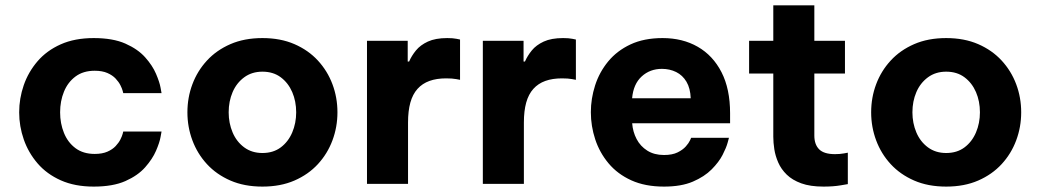

<svg xmlns="http://www.w3.org/2000/svg" viewBox="-20 -681 3853 711"><path d="M327 10Q257.2 10 205.2 -13.2Q153.2 -36.4 119.2 -75.9Q85.2 -115.4 68.1 -164.4Q51 -213.4 51 -265Q51 -316.6 67.9 -365.4Q84.8 -414.2 118.8 -453.9Q152.8 -493.6 204.8 -516.8Q256.8 -540 327 -540Q398.2 -540 444.4 -519.5Q490.6 -499 517.6 -468.7Q544.6 -438.4 557.7 -407.8Q570.8 -377.2 574.5 -356.7Q578.2 -336.2 578.2 -336.2H436.4Q436.4 -336.2 434.3 -344.5Q432.2 -352.8 426 -365.2Q419.8 -377.6 408.2 -390Q396.6 -402.4 377.6 -410.7Q358.6 -419 330.6 -419Q288.2 -419 259.7 -397.8Q231.2 -376.6 216.9 -341.6Q202.6 -306.6 202.6 -265Q202.6 -224 216.9 -188.7Q231.2 -153.4 259.7 -132.2Q288.2 -111 330.6 -111Q358.6 -111 377.6 -119.3Q396.6 -127.6 408.2 -140Q419.8 -152.4 426 -164.8Q432.2 -177.2 434.3 -185.5Q436.4 -193.8 436.4 -193.8H578.2Q578.2 -193.8 574.5 -173.3Q570.8 -152.8 557.7 -122.5Q544.6 -92.2 517.6 -61.6Q490.6 -31 444.4 -10.5Q398.2 10 327 10Z M951.8 10Q884.8 10 833.3 -12.4Q781.8 -34.8 746.4 -73.2Q711 -111.6 692.5 -161.2Q674 -210.8 674 -265Q674 -319.8 692.5 -369.1Q711 -418.4 746.4 -456.8Q781.8 -495.2 833.3 -517.6Q884.8 -540 951.8 -540Q1018.8 -540 1070.3 -517.6Q1121.8 -495.2 1157.2 -456.8Q1192.6 -418.4 1211.1 -369.1Q1229.6 -319.8 1229.6 -265Q1229.6 -210.8 1211.1 -161.2Q1192.6 -111.6 1157.2 -73.2Q1121.8 -34.8 1070.3 -12.4Q1018.8 10 951.8 10ZM951.8 -114.4Q992 -114.4 1019.8 -135.3Q1047.6 -156.2 1062.2 -190.6Q1076.8 -225 1076.8 -265Q1076.8 -306 1062.2 -339.9Q1047.6 -373.8 1019.8 -394.7Q992 -415.6 951.8 -415.6Q912.6 -415.6 884.3 -394.7Q856 -373.8 841.4 -339.9Q826.8 -306 826.8 -265Q826.8 -225 841.4 -190.6Q856 -156.2 884.3 -135.3Q912.6 -114.4 951.8 -114.4Z M1491 0H1339V-530H1489.8V-453.2H1495Q1504.2 -474.4 1520.4 -494.3Q1536.6 -514.2 1564.6 -527.1Q1592.6 -540 1636.2 -540Q1657.4 -540 1670.5 -537.3Q1683.6 -534.6 1683.6 -534.6V-385.4Q1683.6 -385.4 1669.3 -388.1Q1655 -390.8 1632 -390.8Q1596.8 -390.8 1570.4 -381.3Q1544 -371.8 1526.1 -351.9Q1508.2 -332 1499.6 -301.1Q1491 -270.2 1491 -227Z M1920 0H1768V-530H1918.8V-453.2H1924Q1933.2 -474.4 1949.4 -494.3Q1965.6 -514.2 1993.6 -527.1Q2021.6 -540 2065.2 -540Q2086.4 -540 2099.5 -537.3Q2112.6 -534.6 2112.6 -534.6V-385.4Q2112.6 -385.4 2098.3 -388.1Q2084 -390.8 2061 -390.8Q2025.8 -390.8 1999.4 -381.3Q1973 -371.8 1955.1 -351.9Q1937.2 -332 1928.6 -301.1Q1920 -270.2 1920 -227Z M2438.8 10Q2369 10 2317.9 -13.2Q2266.8 -36.4 2233.6 -76.1Q2200.4 -115.8 2184.2 -164.9Q2168 -214 2168 -265.6Q2168 -315.6 2183.7 -364.6Q2199.4 -413.6 2232 -453.3Q2264.6 -493 2314.7 -516.5Q2364.8 -540 2433.6 -540Q2507.6 -540 2563.8 -507.8Q2620 -475.6 2651.8 -413.7Q2683.6 -351.8 2683.6 -261.6V-224.6H2321Q2323.4 -192.8 2337.4 -166.1Q2351.4 -139.4 2377 -123.2Q2402.6 -107 2438.8 -107Q2469.6 -107 2489.1 -116.6Q2508.6 -126.2 2519.7 -138.8Q2530.8 -151.4 2535.1 -161Q2539.4 -170.6 2539.4 -170.6H2679.4Q2679.4 -170.6 2674.4 -152.2Q2669.4 -133.8 2655.8 -107.3Q2642.2 -80.8 2615.4 -53.8Q2588.6 -26.8 2545.7 -8.4Q2502.8 10 2438.8 10ZM2320.8 -317.2H2537.8Q2536.4 -354.2 2522.1 -378.3Q2507.8 -402.4 2484 -414.2Q2460.2 -426 2431.2 -426Q2386.8 -426 2356.1 -397.8Q2325.4 -369.6 2320.8 -317.2Z M3029.6 10Q2980.4 10 2947.2 -2.1Q2914 -14.2 2893.4 -34.3Q2872.8 -54.4 2862 -79Q2851.2 -103.6 2847.4 -128.3Q2843.6 -153 2843.6 -174.6V-661.2H2995.6V-178.8Q2995.6 -146 3013.4 -128.1Q3031.2 -110.2 3072 -110.2Q3090.4 -110.2 3105 -112.9Q3119.6 -115.6 3119.6 -115.6V0.8Q3119.6 0.8 3092.7 5.4Q3065.8 10 3029.6 10ZM3109 -408.8H2754V-530H3109Z M3483.8 10Q3416.8 10 3365.3 -12.4Q3313.8 -34.8 3278.4 -73.2Q3243 -111.6 3224.5 -161.2Q3206 -210.8 3206 -265Q3206 -319.8 3224.5 -369.1Q3243 -418.4 3278.4 -456.8Q3313.8 -495.2 3365.3 -517.6Q3416.8 -540 3483.8 -540Q3550.8 -540 3602.3 -517.6Q3653.8 -495.2 3689.2 -456.8Q3724.6 -418.4 3743.1 -369.1Q3761.6 -319.8 3761.6 -265Q3761.6 -210.8 3743.1 -161.2Q3724.6 -111.6 3689.2 -73.2Q3653.8 -34.8 3602.3 -12.4Q3550.8 10 3483.8 10ZM3483.8 -114.4Q3524 -114.4 3551.8 -135.3Q3579.6 -156.2 3594.2 -190.6Q3608.8 -225 3608.8 -265Q3608.8 -306 3594.2 -339.9Q3579.6 -373.8 3551.8 -394.7Q3524 -415.6 3483.8 -415.6Q3444.6 -415.6 3416.3 -394.7Q3388 -373.8 3373.4 -339.9Q3358.8 -306 3358.8 -265Q3358.8 -225 3373.4 -190.6Q3388 -156.2 3416.3 -135.3Q3444.6 -114.4 3483.8 -114.4Z"/></svg>

Font: Be Vietnam Pro Variable Thin
Style: Regular
Weight: 100
Designer: Lam Bao, Tony Le, Vietanh Nguyen
Foundry: Yellow Type Foundry
Version: Version 1.002